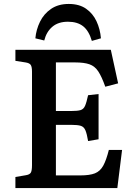

<svg xmlns="http://www.w3.org/2000/svg" viewBox="-20 -952 686 972"><path d="M58 0V-56L111 -65Q130 -68 136 -78Q142 -88 142 -116V-589Q142 -614 135.5 -623.5Q129 -633 109 -636L58 -644V-700H541L578 -530L513 -513Q495 -564 477.5 -590.5Q460 -617 433 -626.5Q406 -636 360 -636H263V-390H340Q372 -390 387.5 -394.5Q403 -399 410.5 -416Q418 -433 426 -470L479 -476V-247L426 -238Q420 -274 412.5 -292Q405 -310 389 -315Q373 -320 340 -320H263V-64H387Q434 -64 460.5 -74.5Q487 -85 502.5 -113Q518 -141 531 -193H598L574 0ZM328 -932Q381 -932 415.5 -908Q450 -884 468.5 -844.5Q487 -805 491 -758L445 -745Q430 -796 401 -819Q372 -842 324 -842Q275 -842 245 -816.5Q215 -791 204 -747L159 -758Q163 -802 182.5 -842Q202 -882 238.5 -907Q275 -932 328 -932Z"/></svg>

Font: Literata Medium
Style: Regular
Weight: 500
Designer: Latin by Veronika Burian and Jose Scaglione. Greek by Irene Vlachou. Cyrillic by Vera Evstafieva.
Foundry: TypeTogether
Version: Version 3.103; ttfautohint (v1.8.4.7-5d5b);gftools[0.9.29]